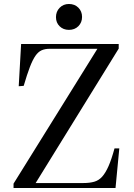

<svg xmlns="http://www.w3.org/2000/svg" viewBox="-20 -944 671 964"><path d="M48 0V-22L469 -699H229Q206 -699 189 -691.5Q172 -684 158 -664Q144 -644 130 -607.5Q116 -571 99 -513L74 -511L86 -723H576V-700L159 -25H399Q430 -25 453 -31.5Q476 -38 493 -57Q510 -76 525 -110Q540 -144 555 -199H579L560 0ZM326 -794Q298 -794 279.5 -812Q261 -830 261 -858Q261 -886 279.5 -905Q298 -924 326 -924Q355 -924 373.5 -905.5Q392 -887 392 -859Q392 -831 373.5 -812.5Q355 -794 326 -794Z"/></svg>

Font: Literata 60pt
Style: Regular
Weight: 400
Designer: Latin by Veronika Burian and Jose Scaglione. Greek by Irene Vlachou. Cyrillic by Vera Evstafieva.
Foundry: TypeTogether
Version: Version 3.002